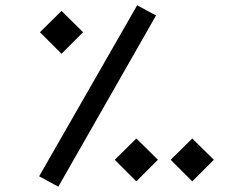

<svg xmlns="http://www.w3.org/2000/svg" viewBox="-20 -692 887 721"><path d="M127 -30 495 -672 566 -634 199 9ZM130 -571 211 -651 292 -571 211 -490ZM411 -92 492 -172 573 -92 492 -11ZM621 -92 702 -172 783 -92 702 -11Z"/></svg>

Font: FiraGOUPP
Style: Medium
Weight: 400
Designer: bBox Type
Foundry: bBox Type GmbH
Version: Version 1.001